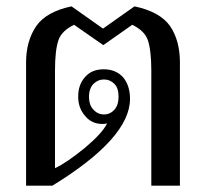

<svg xmlns="http://www.w3.org/2000/svg" viewBox="-20 -584 650 604"><path d="M62 -387C62 -387 62 0 62 0C62 0 145 0 145 0C308 -100 389 -191 389 -273C389 -300 382 -323 368 -340C353 -357 333 -366 306 -366C281 -366 262 -358 248 -342C233 -326 226 -305 226 -280C226 -256 233 -236 248 -219C262 -202 280 -194 303 -194C309 -194 314 -195 317 -196C307 -175 283 -149 246 -118C208 -87 177 -66 153 -55C153 -55 153 -363 153 -363C153 -406 157 -438 164 -458C171 -478 188 -494 213 -506C213 -506 305 -442 305 -442C305 -442 396 -506 396 -506C421 -494 438 -478 445 -458C452 -437 456 -406 456 -363C456 -363 456 0 456 0C456 0 546 0 546 0C546 0 546 -387 546 -387C546 -433 536 -471 515 -502C494 -532 456 -553 403 -564C403 -564 304 -494 304 -494C304 -494 205 -564 205 -564C152 -553 115 -532 94 -502C73 -471 62 -433 62 -387ZM340 -239C331 -229 320 -224 307 -224C294 -224 283 -229 274 -239C265 -248 260 -262 260 -280C260 -297 265 -311 274 -320C283 -329 294 -334 307 -334C320 -334 331 -329 340 -320C349 -311 353 -297 353 -280C353 -263 349 -249 340 -239Z"/></svg>

Font: BUSH 25 TRIRONG
Style: Regular
Weight: 400
Designer: Katatrad Team
Foundry: CadsonDemak